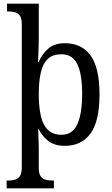

<svg xmlns="http://www.w3.org/2000/svg" viewBox="-20 -780 609 1040"><path d="M16 240V198H24Q45 198 62 193Q79 188 88.5 172.5Q98 157 98 126V-650Q98 -680 88 -694.5Q78 -709 61.5 -713.5Q45 -718 26 -718H18V-760H190V-574Q190 -552 189 -521.5Q188 -491 187 -468.5Q186 -446 186 -444H189Q210 -491 243.5 -518.5Q277 -546 331 -546Q422 -546 470.5 -479.5Q519 -413 519 -269Q519 -124 470.5 -57Q422 10 331 10Q277 10 243.5 -15Q210 -40 190 -80H187Q187 -79 187.5 -66Q188 -53 188.5 -34.5Q189 -16 189.5 3Q190 22 190 34V131Q190 160 200 174.5Q210 189 227 193.5Q244 198 265 198H272V240ZM314 -50Q373 -50 399 -107.5Q425 -165 425 -271Q425 -378 399 -432Q373 -486 313 -486Q266 -486 239.5 -461.5Q213 -437 201.5 -389Q190 -341 190 -270Q190 -200 201.5 -151Q213 -102 240 -76Q267 -50 314 -50Z"/></svg>

Font: Noto Serif Khmer SemiCondensed
Style: Regular
Weight: 400
Width: 4
Designer: Danh Hong and the Monotype Design Team
Foundry: Monotype Imaging Inc.
Version: Version 2.004